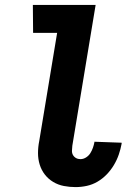

<svg xmlns="http://www.w3.org/2000/svg" viewBox="-20 -755 540 783"><path d="M288 8Q264 8 240.5 3.5Q217 -1 197 -13Q177 -25 163 -43Q149 -61 142 -83.5Q135 -106 135 -130.5Q135 -155 140 -180L213 -621H115L114 -735H370L275 -161Q274 -151 273.5 -141Q273 -131 277.5 -123Q282 -115 290 -110.5Q298 -106 308 -106Q320 -106 331 -113Q342 -120 348.5 -130.5Q355 -141 359 -152.5Q363 -164 365 -175V-177L476 -173V-169Q472 -147 464.5 -125Q457 -103 444.5 -82Q432 -61 415 -43.5Q398 -26 377.5 -14Q357 -2 334 3Q311 8 288 8Z"/></svg>

Font: Iosevka Term Curly Heavy
Style: Italic
Weight: 900
Italic angle: -9°
Designer: Belleve Invis
Foundry: Belleve Invis
Version: Version 32.3.0